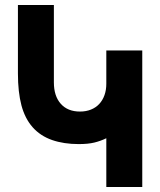

<svg xmlns="http://www.w3.org/2000/svg" viewBox="-20 -749 642 769"><path d="M405.8 -195.3Q382.8 -184.1 357.7 -178Q332.5 -171.9 295.4 -171.9Q235.4 -171.9 188.5 -188.2Q141.6 -204.6 110.8 -239.3Q80.1 -273.9 65.9 -326.9Q51.8 -379.9 51.8 -455.1V-729H195.8V-418.9Q195.8 -364.3 223.4 -333.3Q251 -302.2 300.3 -302.2Q324.7 -302.2 344.2 -310.1Q363.8 -317.9 377.4 -332.5Q391.1 -347.2 398.4 -367.7Q405.8 -388.2 405.8 -413.6V-546.9H549.8V0H405.8Z"/></svg>

Font: Hack
Style: Bold
Weight: 700
Monospace: yes
Designer: Christopher Simpkins
Foundry: Christopher Simpkins
Version: Version 2.017